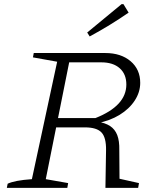

<svg xmlns="http://www.w3.org/2000/svg" viewBox="-20 -907 761 927"><path d="M13 0 17 -20Q34 -28 62.5 -33.5Q91 -39 134 -42L256 -609L139 -630L143 -651H488Q564 -651 610.5 -611.5Q657 -572 657 -507Q657 -462 630.5 -421.5Q604 -381 557.5 -352.5Q511 -324 449 -312V-320Q488 -314 511.5 -298.5Q535 -283 546 -255Q557 -227 556 -182L557 -44L651 -23L647 0H489L492 -182Q493 -243 470 -267.5Q447 -292 390 -292H226L235 -337H441Q590 -396 590 -499Q590 -549 558 -577.5Q526 -606 469 -606H314L201 -42L309 -23L305 0ZM413 -731 401 -750 567 -887H576L601 -846Q556 -815 509.5 -786.5Q463 -758 413 -731Z"/></svg>

Font: Piazzolla Thin ExtraLight
Style: Italic
Weight: 250
Italic angle: -11.3°
Version: Version 2.005